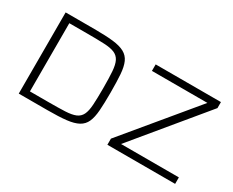

<svg xmlns="http://www.w3.org/2000/svg" viewBox="-98 -1049 1713 1409"><g transform="rotate(30 759.0 -344.0)"><path d="M127 0V-688H370Q467 -688 529 -681Q591 -674 627.5 -654Q664 -634 681 -596Q698 -558 702.5 -496.5Q707 -435 707 -344Q707 -253 702.5 -191.5Q698 -130 681 -92Q664 -54 627.5 -34Q591 -14 529 -7Q467 0 370 0ZM190 -55H345Q431 -55 487 -57.5Q543 -60 575 -73.5Q607 -87 622 -117.5Q637 -148 640.5 -203Q644 -258 644 -344Q644 -430 640 -485Q636 -540 620.5 -570.5Q605 -601 573 -614.5Q541 -628 485.5 -630.5Q430 -633 345 -633H190ZM878 0V-52L1360 -633H890V-688H1443V-637L962 -55H1452V0Z"/></g></svg>

Font: Saira Expanded Light
Style: Regular
Weight: 300
Width: 7
Designer: Hector Gatti with collaboration of the Omnibus-Type team
Foundry: Omnibus-Type
Version: Version 1.101